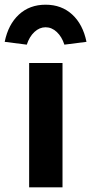

<svg xmlns="http://www.w3.org/2000/svg" viewBox="-58 -797 388 817"><path d="M66 0V-529H208V0ZM-38 -619Q-23 -693 22.5 -735Q68 -777 136 -777Q204 -777 249.5 -735Q295 -693 310 -619L216 -607Q205 -641 183.5 -661Q162 -681 136 -681Q110 -681 88.5 -661Q67 -641 56 -607Z"/></svg>

Font: Our Lexend SemiBold
Style: Regular
Weight: 600
Designer: Bonnie Shaver-Troup, Thomas Jockin
Foundry: Lexend
Version: Version 1.007